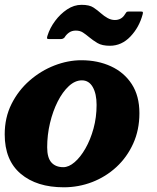

<svg xmlns="http://www.w3.org/2000/svg" viewBox="-25 -786 667 816"><path d="M-5 -215Q-5 -286.5 24 -344.2Q53 -402 101 -443.8Q149 -485.5 206.5 -507.8Q264 -530 321 -530Q390.5 -530 446.5 -504.2Q502.5 -478.5 535 -428.5Q567.5 -378.5 567.5 -305Q567.5 -234 541.2 -176Q515 -118 469.8 -76.2Q424.5 -34.5 366.8 -12.2Q309 10 246 10Q131 10 63 -47.5Q-5 -105 -5 -215ZM175.5 -160Q175.5 -115.5 193.5 -95.5Q211.5 -75.5 244 -75.5Q267.5 -75.5 292.2 -96.8Q317 -118 338.2 -155.2Q359.5 -192.5 372.5 -240Q385.5 -287.5 385.5 -340Q385.5 -387.5 369.2 -416Q353 -444.5 323 -444.5Q294 -444.5 267.5 -420Q241 -395.5 220.2 -354.5Q199.5 -313.5 187.5 -263Q175.5 -212.5 175.5 -160ZM442 -591.5Q408.5 -591.5 389 -603.2Q369.5 -615 354.5 -627.5Q339.5 -640 327.2 -648Q315 -656 297 -656Q280 -656 268 -647.2Q256 -638.5 249.5 -627Q243 -620 234 -620H184Q175 -620 174.8 -623.8Q174.5 -627.5 177 -635Q187 -667 209 -696.8Q231 -726.5 260.2 -746Q289.5 -765.5 321.5 -765.5Q355 -765.5 372.2 -754Q389.5 -742.5 404 -729.5Q417.5 -717.5 432.5 -709.2Q447.5 -701 463 -701Q492 -701 506.5 -726Q510 -731 512.2 -734Q514.5 -737 522 -737H574.5Q581 -737 582 -734.5Q583 -732 581.5 -726Q567 -670.5 529.5 -631Q492 -591.5 442 -591.5Z"/></svg>

Font: Besley* Heavy
Style: Italic
Weight: 800
Italic angle: -13°
Designer: Owen Earl
Foundry: indestructible type*
Version: Version 3.000; ttfautohint (v1.8.3)